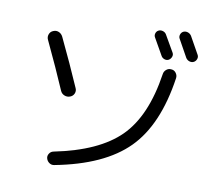

<svg xmlns="http://www.w3.org/2000/svg" viewBox="-89 -929 1179 1057"><g transform="rotate(10 500.0 -400.0)"><path d="M235.4 -4.9Q231.4 -18.6 239.7 -31.7Q248 -44.9 262.7 -47.9Q509.8 -97.7 627.4 -214.8Q745.1 -332 781.2 -572.3Q783.2 -587.9 795.4 -598.1Q807.6 -608.4 824.2 -606.4Q839.8 -605.5 849.6 -592.3Q859.4 -579.1 857.4 -563.5Q818.4 -295.9 685.1 -161.6Q551.8 -27.3 279.3 24.4Q264.6 27.3 252 18.6Q239.3 9.8 235.4 -4.9ZM759.8 -792Q801.8 -720.7 814.5 -697.3Q820.3 -686.5 815.4 -674.3Q810.5 -662.1 799.8 -656.2Q789.1 -650.4 776.4 -654.8Q763.7 -659.2 757.8 -669.9Q727.5 -723.6 705.1 -762.7Q698.2 -773.4 701.7 -785.6Q705.1 -797.9 715.8 -803.7Q726.6 -809.6 739.7 -806.2Q752.9 -802.7 759.8 -792ZM851.6 -821.3Q863.3 -827.1 876.5 -823.2Q889.6 -819.3 897.5 -807.6Q916 -775.4 952.1 -710Q958 -699.2 953.6 -687Q949.2 -674.8 938.5 -668.9Q926.8 -663.1 914.1 -667Q901.4 -670.9 893.6 -682.6Q863.3 -736.3 839.8 -779.3Q833 -790 836.9 -802.7Q840.8 -815.4 851.6 -821.3ZM246.1 -384.8Q196.3 -501 126 -649.4Q119.1 -664.1 125 -679.7Q130.9 -695.3 146.5 -701.2Q162.1 -708 177.2 -701.7Q192.4 -695.3 200.2 -679.7Q267.6 -539.1 322.3 -413.1Q329.1 -398.4 322.8 -383.3Q316.4 -368.2 300.3 -362.3Q284.2 -356.4 268.6 -362.8Q252.9 -369.1 246.1 -384.8Z"/></g></svg>

Font: Rounded Mgen+ 1mn regular
Style: Regular
Weight: 400
Designer: [Source Han Sans]
Ryoko NISHIZUKA  (kana & ideographs); Paul D. Hunt (Latin, Greek & Cyrillic); Wenlong ZHANG  (bopomofo
Version: Version 1.059.20150602